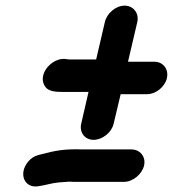

<svg xmlns="http://www.w3.org/2000/svg" viewBox="-20 -627 613 681"><path d="M491 -40C498 -71 477 -97 446 -97H269C225 -99 185 -95 148 -85C118 -77 100 -77 81 -55C43 -11 67 44 119 33C142 30 164 22 189 20L216 18C223 17 231 17 239 18H420C451 18 484 -9 491 -40ZM352 -549 321 -416H228C223 -416 217 -417 211 -418C165 -422 115 -367 137 -325C147 -305 168 -301 201 -301H294L268 -188C261 -157 281 -131 312 -131C343 -131 376 -157 383 -188L408 -293H502C533 -293 565 -319 572 -350C579 -381 559 -408 528 -408H434L467 -549C474 -580 453 -607 422 -607C391 -607 359 -580 352 -549Z"/></svg>

Font: Electronic
Style: UltHvIt
Weight: 900
Version: Version 1.011